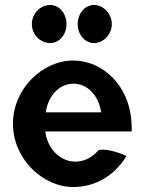

<svg xmlns="http://www.w3.org/2000/svg" viewBox="-20 -738 588 771"><path d="M108 -641C108 -599 142 -565 182 -565C218 -565 247 -599 247 -641C247 -684 218 -718 182 -718C142 -718 108 -684 108 -641ZM292 -641C292 -599 321 -565 358 -565C394 -565 429 -599 429 -641C429 -684 394 -718 358 -718C321 -718 292 -684 292 -641ZM162 -210H509C509 -222 509 -234 508 -246C500 -395 392 -495 274 -495C151 -495 32 -382 32 -241C32 -101 151 13 274 13C359 13 438 -29 488 -112C467 -121 414 -142 377 -136C346 -101 311 -87 276 -89C216 -93 169 -146 162 -210ZM386 -287H164C172 -349 215 -402 275 -402C332 -402 377 -353 386 -287Z"/></svg>

Font: Bluebird
Style: Nrw
Weight: 400
Designer: Jasper
Foundry: Cannot Into Space Fonts
Version: Version 0.98